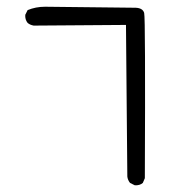

<svg xmlns="http://www.w3.org/2000/svg" viewBox="-20 -505 540 570"><path d="M380 45 366 38Q359 29 358 19L354 -431L80 -429Q69 -431 62 -437Q54 -447 55 -461L62 -475Q86 -485 114 -485L383 -482Q404 -481 408 -466.5Q412 -452 410 24L404 38Q395 46 380 45Z"/></svg>

Font: NaniFont Regular
Style: Regular
Weight: 400
Designer: Nanigashitei
Version: Version 1.036